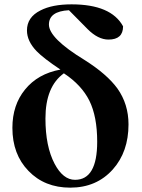

<svg xmlns="http://www.w3.org/2000/svg" viewBox="-20 -846 651 883"><path d="M274 -509Q189 -448 189 -301Q189 -173 231 -93Q270 -19 325 -19Q427 -19 427 -194Q427 -310 391 -383Q355 -455 275 -508ZM297 -799Q205 -794 205 -733Q205 -670 369 -570Q472 -505 520 -439Q571 -367 571 -274Q571 -148 499 -67Q424 17 303 17Q185 17 111 -60Q37 -136 37 -258Q37 -363 95 -434Q154 -507 258 -526Q180 -578 148 -611Q104 -657 104 -706Q104 -767 166 -798Q220 -826 309 -826Q491 -826 546 -725Q546 -664 479 -664Q431 -664 383 -712Z"/></svg>

Font: Source Han Serif SC Heavy
Style: Regular
Weight: 900
Designer: Ryoko NISHIZUKA  (kana & ideographs); Frank Grießhammer (Latin, Greek & Cyrillic); Wenlong ZHANG  (bopomofo); Sandoll Co
Foundry: Adobe Systems Incorporated
Version: Version 1.001 October 20, 2017